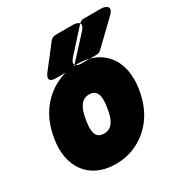

<svg xmlns="http://www.w3.org/2000/svg" viewBox="-189 -935 1081 1130"><g transform="rotate(-30 351.0 -370.0)"><path d="M36 -269 34 -259C27 -217 27 -178 34 -140C54 -32 135 48 276 48C320 48 361 41 401 24C511 -21 589 -122 610 -259L612 -269C619 -312 618 -351 612 -388C592 -496 512 -576 371 -576C327 -576 286 -569 246 -552C137 -507 57 -406 36 -269ZM396 -269 394 -259C382 -179 354 -142 305 -142C253 -142 237 -178 250 -259L252 -269C264 -348 293 -386 342 -386C392 -386 408 -348 396 -269ZM536 -788H662C662 -788 738 -781 680 -725L527 -578C519 -570 508 -566 498 -566H392C392 -566 318 -566 371 -625L504 -772C513 -782 526 -788 536 -788ZM345 -788C332 -788 319 -781 310 -770L196 -623C149 -562 220 -566 220 -566H323C333 -566 346 -570 355 -580L490 -727C544 -786 469 -788 469 -788Z"/></g></svg>

Font: Asimov Print
Style: EIt
Weight: 500
Designer: Google
Version: Version 2.000980; 2014